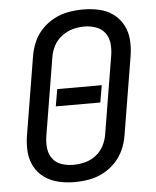

<svg xmlns="http://www.w3.org/2000/svg" viewBox="-53 -788 683 842"><g transform="rotate(-5 288.0 -367.5)"><path d="M241 8Q273 8 305 2.5Q337 -3 367 -18.5Q397 -34 421 -59Q445 -84 458.5 -114.5Q472 -145 477 -176L534 -521Q540 -557 537.5 -592.5Q535 -628 519 -658Q503 -688 475.5 -708Q448 -728 414 -735.5Q380 -743 344 -743Q313 -743 280.5 -737.5Q248 -732 218 -716.5Q188 -701 164 -676.5Q140 -652 126.5 -621Q113 -590 108 -559L51 -214Q45 -178 47.5 -142.5Q50 -107 66 -77Q82 -47 109.5 -27.5Q137 -8 171.5 0Q206 8 241 8ZM384 -330 397 -405H201L188 -330ZM243 -68Q216 -68 191.5 -76Q167 -84 152 -104Q137 -124 134 -149.5Q131 -175 135 -202L192 -547Q196 -572 208.5 -596Q221 -620 243.5 -637Q266 -654 291.5 -661Q317 -668 343 -668Q369 -668 393.5 -659.5Q418 -651 433 -631.5Q448 -612 451 -586Q454 -560 450 -534L393 -189Q389 -163 376.5 -139Q364 -115 342 -98Q320 -81 294 -74.5Q268 -68 243 -68Z"/></g></svg>

Font: Iosevka Sparkle Oblique
Style: Regular
Weight: 400
Italic angle: -9°
Designer: Belleve Invis
Foundry: Belleve Invis
Version: Version 4.5.0; ttfautohint (v1.8.3)